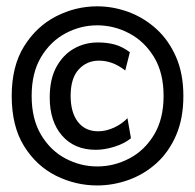

<svg xmlns="http://www.w3.org/2000/svg" viewBox="-20 -563 602 592"><path d="M279.8 8.8Q212.9 8.8 152.6 -21.2Q92.3 -51.3 54.2 -112.5Q16.1 -173.8 16.1 -267.1Q16.1 -358.9 54.2 -420.2Q92.3 -481.4 152.6 -512.5Q212.9 -543.5 279.8 -543.5Q328.6 -543.5 376 -526.1Q423.3 -508.8 461.7 -474.1Q500 -439.5 522.7 -387.7Q545.4 -335.9 545.4 -267.1Q545.4 -197.3 522.7 -145.3Q500 -93.3 461.7 -59.1Q423.3 -24.9 376 -8.1Q328.6 8.8 279.8 8.8ZM275.4 -101.1Q209.5 -101.1 171.4 -144.8Q133.3 -188.5 133.3 -262.2Q133.3 -318.8 153.8 -356.4Q174.3 -394 208 -413.1Q241.7 -432.1 281.7 -432.1Q311 -432.1 334.5 -425.5Q357.9 -418.9 380.4 -401.9L366.2 -345.7Q345.2 -361.8 325.4 -368.9Q305.7 -376 285.2 -376Q247.6 -376 222.7 -348.9Q197.8 -321.8 197.8 -267.6Q197.8 -216.3 220.2 -187.3Q242.7 -158.2 282.7 -158.2Q306.6 -158.2 331.3 -169.4Q356 -180.7 373 -198.7L383.8 -136.7Q364.3 -120.6 333.5 -110.8Q302.7 -101.1 275.4 -101.1ZM279.8 -49.8Q332 -49.8 378.9 -74.5Q425.8 -99.1 455.1 -147.7Q484.4 -196.3 484.4 -267.1Q484.4 -338.4 455.1 -386.7Q425.8 -435.1 378.9 -460Q332 -484.9 279.8 -484.9Q228 -484.9 181.6 -460Q135.3 -435.1 106.4 -386.7Q77.6 -338.4 77.6 -267.1Q77.6 -196.3 106.4 -147.7Q135.3 -99.1 181.6 -74.5Q228 -49.8 279.8 -49.8Z"/></svg>

Font: Harmattan
Style: Bold
Weight: 700
Designer: George W. Nuss III and SIL International
Foundry: SIL International
Version: Version 4.000